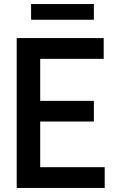

<svg xmlns="http://www.w3.org/2000/svg" viewBox="-20 -928 560 948"><path d="M62.5 0V-740H492V-637.5H178.5V-430H443.5V-328H178.5V-102.5H497V0ZM133.5 -830.5V-908H443.5V-830.5Z"/></svg>

Font: Encode Sans Condensed SemiBold
Style: Regular
Weight: 600
Width: 3
Designer: Multiple Designers
Foundry: Impallari Type
Version: Version 3.000; ttfautohint (v1.8.3) -l 8 -r 50 -G 200 -x 14 